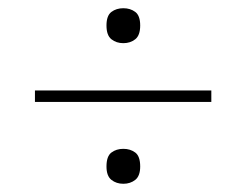

<svg xmlns="http://www.w3.org/2000/svg" viewBox="-20 -591 599 467"><path d="M65 -343V-371H494V-343ZM280 -144Q263 -144 251 -153.5Q239 -163 239 -186Q239 -211 251 -220Q263 -229 280 -229Q297 -229 309 -220Q321 -211 321 -186Q321 -163 309 -153.5Q297 -144 280 -144ZM280 -486Q263 -486 251 -495.5Q239 -505 239 -529Q239 -553 251 -562Q263 -571 280 -571Q297 -571 309 -562Q321 -553 321 -529Q321 -505 309 -495.5Q297 -486 280 -486Z"/></svg>

Font: Noto Rashi Hebrew Thin
Style: Regular
Weight: 250
Version: Version 1.006